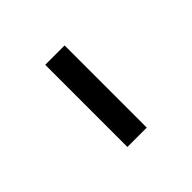

<svg xmlns="http://www.w3.org/2000/svg" viewBox="22 -873 456 456"><g transform="rotate(45 250.0 -644.5)"><path d="M388 -612H112V-677H388Z"/></g></svg>

Font: D2Coding ligature
Style: Regular
Weight: 400
Monospace: yes
Designer: Yong-Rak Park; Jeong-Hwan Yoon; Sang-Min Lee;
Foundry: NHN Corporation
Version: Version 1.3.2; Build 20180524